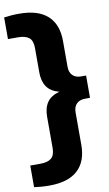

<svg xmlns="http://www.w3.org/2000/svg" viewBox="-125 -871 654 1153"><g transform="rotate(-10 202.0 -294.0)"><path d="M79.5 230Q52.5 230 29.2 228.2Q6 226.5 -13.5 223.5V91.5H49Q92.5 91.5 114.8 73.5Q137 55.5 137 11V-179.5Q137 -233 160.2 -266.8Q183.5 -300.5 235 -314.5Q183.5 -328.5 160.2 -362.2Q137 -396 137 -449.5V-599Q137 -643.5 114.8 -661.5Q92.5 -679.5 49 -679.5H-13.5V-811.5Q6 -814.5 29.2 -816.2Q52.5 -818 79.5 -818Q194 -818 252 -765Q310 -712 310 -611V-453Q310 -419 328.8 -400.8Q347.5 -382.5 380.5 -382.5H410.5V-246.5H380.5Q347.5 -246.5 328.8 -228.2Q310 -210 310 -176V23Q310 124 252 177Q194 230 79.5 230Z"/></g></svg>

Font: Encode Sans Expanded Expanded
Style: Bold
Weight: 700
Width: 7
Designer: Multiple Designers
Foundry: Impallari Type
Version: Version 3.000; ttfautohint (v1.8.3) -l 8 -r 50 -G 200 -x 14 